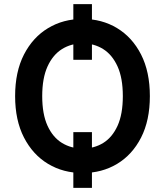

<svg xmlns="http://www.w3.org/2000/svg" viewBox="-20 -829 800 931"><path d="M425.8 -188.2V82H335.6V-188.2ZM425.8 -808.9V-539.1H335.6V-808.9ZM706.7 -362.9Q706.7 -245.4 664.1 -161.9Q621.4 -78.5 547.8 -34.3Q474.1 9.9 380.7 9.9Q286.9 9.9 213.1 -34.4Q139.2 -78.8 96.2 -162.3Q53.3 -245.7 53.3 -362.9Q53.3 -480.8 96.2 -564.5Q139.2 -648.1 213.1 -692.6Q286.9 -737.2 380.7 -737.2Q474.1 -737.2 547.8 -692.6Q621.4 -648.1 664.1 -564.5Q706.7 -480.8 706.7 -362.9ZM575.6 -362.9Q575.6 -450.3 550.1 -506.7Q524.5 -563.2 480.5 -590.9Q436.4 -618.6 380.7 -618.6Q324.9 -618.6 280.5 -590.9Q236.2 -563.2 210.4 -506.6Q184.7 -449.9 184.7 -362.9Q184.7 -275.6 210.4 -219.3Q236.2 -163 280.7 -135.8Q325.3 -108.7 380.7 -108.7Q436.4 -108.7 480.5 -135.8Q524.5 -163 550.1 -219.3Q575.6 -275.6 575.6 -362.9Z"/></svg>

Font: InterMG SemiBold
Style: Regular
Weight: 600
Designer: Rasmus Andersson
Foundry: rsms
Version: Version 3.019;December 26, 2023;FontCreator 15.0.0.2955 64-b